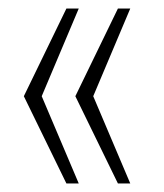

<svg xmlns="http://www.w3.org/2000/svg" viewBox="-20 -530 386 451"><path d="M136 -99 36 -304 136 -510H165L78 -304L165 -99ZM257 -99 157 -304 257 -510H286L199 -304L286 -99Z"/></svg>

Font: Saira Condensed Thin
Style: Regular
Weight: 250
Width: 3
Designer: Hector Gatti with collaboration of the Omnibus-Type team
Foundry: Omnibus-Type
Version: Version 1.101